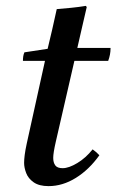

<svg xmlns="http://www.w3.org/2000/svg" viewBox="-20 -620 396 653"><path d="M348 -413H233L170 -139Q161 -100 161 -83Q161 -67 168 -57.5Q175 -48 193 -48Q214 -48 243 -65.5Q272 -83 295 -112Q308 -103 318 -92Q283 -43 238 -15Q193 13 145 13Q113 13 94.5 0Q76 -13 69 -31.5Q62 -50 62 -66Q62 -77 64 -93Q66 -109 71 -132L133 -413H58Q58 -421 59 -428Q60 -435 63 -442L142 -454Q149 -483 157.5 -519.5Q166 -556 173 -589Q197 -591 222.5 -593.5Q248 -596 272 -600L275 -596Q268 -566 261 -535.5Q254 -505 243 -457H356Q356 -445 354 -434.5Q352 -424 348 -413Z"/></svg>

Font: Tiro Tamil
Style: Italic
Weight: 400
Italic angle: -11°
Designer: Tamil: Fernando Mello & Fiona Ross, assisted by Kaja Sojewska. Latin: John Hudson with Paul Hanslow, assisted by Kaja So
Foundry: Tiro Typeworks Ltd.
Version: Version 1.52